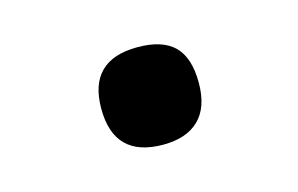

<svg xmlns="http://www.w3.org/2000/svg" viewBox="-39 -507 488 314"><g transform="rotate(-15 205.0 -349.5)"><path d="M289.1 -350.1Q289.1 -308.6 267.8 -287.8Q246.6 -267.1 207 -267.1Q124 -267.1 124 -350.1Q124 -432.1 207 -432.1Q249 -432.1 269 -412.4Q289.1 -392.6 289.1 -350.1Z"/></g></svg>

Font: Concert One
Style: Regular
Weight: 400
Designer: Johan Kallas, Mihkel Virkus
Foundry: Johan Kallas, Mihkel Virkus
Version: Version 1.003